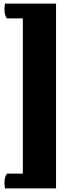

<svg xmlns="http://www.w3.org/2000/svg" viewBox="-20 -798 372 1076"><path d="M294 258V-778H8Q5 -763 5 -747Q5 -731 8.5 -716.5Q12 -702 19 -695H108V175H20Q12 183 8.5 197Q5 211 5 227Q5 243 8 258Z"/></svg>

Font: Petrona Black
Style: Regular
Weight: 900
Designer: Ringo R. Seeber
Foundry: Ringo R. Seeber
Version: Version 2.001; ttfautohint (v1.8.3)